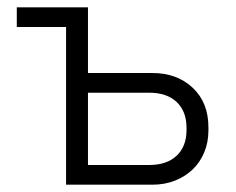

<svg xmlns="http://www.w3.org/2000/svg" viewBox="-20 -506 646 526"><path d="M221 -252V-54H389Q437 -54 464 -79.5Q491 -105 491 -150V-156Q491 -201 464 -226.5Q437 -252 389 -252ZM397 -306Q465 -306 508 -265.5Q551 -225 551 -157V-149Q551 -116 539.5 -88.5Q528 -61 507.5 -41.5Q487 -22 459 -11Q431 0 397 0H161V-432H26V-486H221V-306Z"/></svg>

Font: Space Grotesk Light
Style: Regular
Weight: 300
Designer: Florian Karsten
Foundry: Florian Karsten
Version: Version 2.000